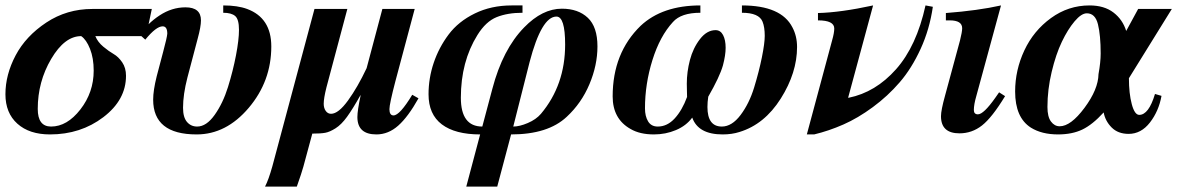

<svg xmlns="http://www.w3.org/2000/svg" viewBox="-23 -482 4337 707"><path d="M536 -449 515 -349H328Q337 -327 357.5 -310Q378 -293 395.5 -283Q413 -273 427 -252.5Q441 -232 441 -203Q441 -114 357.5 -50.5Q274 13 161 13Q85 13 41 -26.5Q-3 -66 -3 -135Q-3 -207 34.5 -278Q72 -349 147.5 -399Q223 -449 317 -449ZM322 -222Q322 -268 308.5 -302Q295 -336 276 -349Q215 -349 165.5 -265Q116 -181 116 -81Q116 -16 165 -16Q224 -16 273 -79Q322 -142 322 -222Z M799 -435V-462Q852 -462 887 -449Q976 -416 976 -311Q976 -183 893 -85Q810 13 701 13Q541 13 541 -115Q541 -149 554 -201L578 -292Q592 -344 593 -358Q593 -385 576 -385Q552 -385 512 -336L492 -354Q520 -396 565 -425.5Q610 -455 660 -455Q717 -455 717 -407Q717 -384 705 -340L667 -196Q651 -134 651 -85Q651 -50 665.5 -33Q680 -16 703 -16Q737 -16 767.5 -59Q798 -102 816.5 -161.5Q835 -221 846 -278.5Q857 -336 857 -372Q857 -411 843 -423Q829 -435 799 -435Z M1495 -133 1518 -120Q1480 -52 1443.5 -19.5Q1407 13 1363 13Q1293 13 1293 -51Q1293 -75 1305 -131H1304Q1276 -81 1255 -52Q1234 -23 1212.5 -9.5Q1191 4 1174.5 7Q1158 10 1127 10L1094 132Q1088 154 1070 205H953Q966 180 980 130L1135 -449H1256L1179 -160Q1169 -120 1169 -100Q1169 -84 1176.5 -73.5Q1184 -63 1196 -63Q1223 -63 1258.5 -112Q1294 -161 1327 -231L1385 -449H1504L1433 -183Q1411 -99 1411 -80Q1411 -57 1426 -57Q1449 -57 1495 -133Z M1753 -16 1790 -155Q1828 -300 1907 -381Q1974 -450 2046 -450Q2106 -450 2141.5 -416.5Q2177 -383 2177 -311Q2177 -242 2147.5 -172Q2118 -102 2064 -52Q1995 13 1859 13L1808 205H1694L1745 13Q1653 13 1604 -24Q1555 -61 1555 -135Q1555 -194 1574 -250.5Q1593 -307 1629 -355Q1665 -403 1725.5 -432.5Q1786 -462 1861 -462H1901V-435Q1846 -435 1806 -419Q1766 -403 1735 -353Q1674 -255 1674 -122Q1674 -16 1753 -16ZM1927 -253 1867 -16Q1890 -16 1920.5 -29Q1951 -42 1969 -63Q2058 -169 2058 -318Q2058 -421 2026 -421Q1971 -421 1927 -253Z M2709 -435V-462Q2854 -462 2895 -381Q2912 -349 2912 -309Q2912 -214 2852 -119Q2792 -24 2700 4Q2672 13 2638 13Q2548 13 2526 -49Q2504 -19 2466 -3Q2428 13 2385 13Q2333 13 2299 -7Q2233 -44 2233 -127Q2233 -287 2336 -387Q2416 -462 2556 -462V-435Q2485 -435 2455 -401Q2407 -349 2379.5 -261Q2352 -173 2352 -83Q2352 -54 2363.5 -35Q2375 -16 2399 -16Q2434 -16 2461.5 -46Q2489 -76 2507 -125Q2507 -130 2506.5 -146.5Q2506 -163 2506 -174Q2506 -217 2517.5 -261Q2529 -305 2554.5 -338Q2580 -371 2612 -371Q2630 -371 2639.5 -353Q2649 -335 2649 -306Q2649 -279 2639 -241Q2627 -199 2585 -126Q2582 -106 2582 -88Q2582 -16 2635 -16Q2672 -16 2704 -58.5Q2736 -101 2754 -160Q2772 -219 2782.5 -271Q2793 -323 2793 -350Q2793 -382 2785 -402Q2772 -435 2709 -435Z M3385 -462 3412 -457Q3400 -374 3367 -302Q3334 -230 3290 -179Q3246 -128 3191 -87.5Q3136 -47 3082.5 -23.5Q3029 0 2975 13H2948L3041 -333Q3049 -361 3049 -377Q3049 -407 2989 -407V-434Q3072 -436 3192 -462L3100 -122H3102Q3201 -142 3276.5 -227Q3352 -312 3385 -462Z M3656 -142 3678 -128Q3630 -49 3593 -20Q3556 9 3510 9Q3442 9 3442 -54Q3442 -76 3457 -130L3512 -333Q3520 -365 3520 -378Q3520 -407 3474 -407H3460V-434Q3578 -443 3663 -462L3572 -128Q3563 -97 3563 -77Q3563 -61 3578 -61Q3599 -61 3642 -122Z M4292 -449 4134 -194Q4134 -138 4144.5 -98.5Q4155 -59 4172 -59Q4207 -59 4230 -136L4254 -129Q4244 -73 4211.5 -31Q4179 11 4133 11Q4094 11 4070.5 -12.5Q4047 -36 4041 -68Q4000 -23 3962.5 -5Q3925 13 3873 13Q3813 13 3773 -12Q3715 -49 3715 -145Q3715 -224 3749 -296.5Q3783 -369 3847 -415.5Q3911 -462 3989 -462Q4043 -462 4077 -436Q4111 -410 4124 -368L4168 -449ZM4030 -285Q4030 -352 4020 -392.5Q4010 -433 3979 -433Q3959 -433 3934 -403.5Q3909 -374 3887 -328Q3865 -282 3849.5 -217Q3834 -152 3834 -88Q3834 -52 3847 -34.5Q3860 -17 3879 -17Q3920 -17 3970.5 -85Q4021 -153 4022 -209Q4030 -253 4030 -285Z"/></svg>

Font: STIX MathJax Main
Style: Bold Italic
Weight: 700
Italic angle: -16.33°
Designer: MicroPress Inc., with final additions and corrections provided by Coen Hoffman, Elsevier (retired)
Version: Version 1.1.1